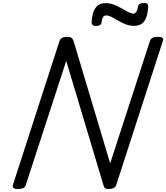

<svg xmlns="http://www.w3.org/2000/svg" viewBox="-20 -1259 1119 1293"><path d="M102 14Q58 14 67 -14L381 -984Q386 -998 399 -1004.5Q412 -1011 433 -1011Q451 -1011 460.5 -1004.5Q470 -998 475 -984L722 -159L990 -984Q995 -998 1008 -1004.5Q1021 -1011 1042 -1011Q1088 -1011 1077 -984L763 -14Q759 0 746 7Q733 14 712 14Q696 14 688.5 9Q681 4 676 -14L426 -849L154 -14Q150 0 137 7Q124 14 102 14ZM627 -1084Q596 -1084 597 -1112Q601 -1177 624.5 -1207.5Q648 -1238 691 -1238Q720 -1238 747.5 -1227.5Q775 -1217 799.5 -1202.5Q824 -1188 845 -1177.5Q866 -1167 880 -1167Q888 -1167 896.5 -1177.5Q905 -1188 909 -1213Q912 -1239 950 -1239Q966 -1239 972.5 -1232.5Q979 -1226 978 -1213Q974 -1147 951.5 -1116Q929 -1085 883 -1085Q853 -1085 826 -1095.5Q799 -1106 775.5 -1120Q752 -1134 732 -1144.5Q712 -1155 694 -1155Q682 -1155 674.5 -1144Q667 -1133 664 -1110Q663 -1097 653 -1090.5Q643 -1084 627 -1084Z"/></svg>

Font: Playwrite CA
Style: Regular
Weight: 400
Designer: Veronika Burian, José Scaglione
Foundry: TypeTogether
Version: Version 1.002